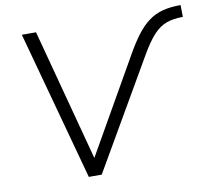

<svg xmlns="http://www.w3.org/2000/svg" viewBox="-79 -803 988 893"><g transform="rotate(-10 415.0 -356.5)"><path d="M270 0 78 -705H145L316 -62H299L565 -528Q594 -579 621 -614.5Q648 -650 678 -672Q708 -694 744.5 -703.5Q781 -713 829 -713L830 -657Q785 -657 752 -645Q719 -633 690.5 -602Q662 -571 629 -514L331 0Z"/></g></svg>

Font: Nunito Sans 10pt Light
Style: Italic
Weight: 300
Italic angle: -9°
Designer: Vernon Adams
Foundry: Vernon Adams
Version: Version 3.101;gftools[0.9.27]